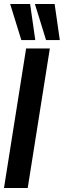

<svg xmlns="http://www.w3.org/2000/svg" viewBox="-36 -943 320 963"><path d="M-16 0 95 -700H214L103 0ZM71 -742 15 -923H115L141 -742ZM195 -742 139 -923H238L264 -742Z"/></svg>

Font: Georama ExtraCondensed
Style: Bold Italic
Weight: 700
Width: 2
Italic angle: -9°
Designer: Jean-Baptiste Levee
Foundry: Production Type
Version: Version 1.000